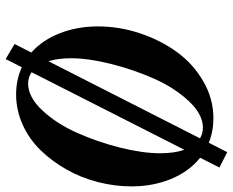

<svg xmlns="http://www.w3.org/2000/svg" viewBox="-92 -674 814 671"><g transform="rotate(90 315.5 -338.0)"><path d="M186 49.8 133.3 18.6 163.1 -40Q119.1 -79.1 95.5 -140.1Q71.8 -201.2 71.8 -272.9Q71.8 -347.2 95.9 -419.7Q120.1 -492.2 161.6 -549.1Q203.1 -606 263.9 -641.1Q324.7 -676.3 392.6 -676.3Q438.5 -676.3 478.5 -660.2L511.2 -724.6L564.9 -697.3L530.8 -629.9Q579.1 -591.3 605 -528.1Q630.9 -464.8 630.9 -390.1Q630.9 -331.1 615.7 -272.2Q600.6 -213.4 571.5 -162.4Q542.5 -111.3 503.9 -71.8Q465.3 -32.2 414.8 -9.5Q364.3 13.2 309.6 13.2Q258.3 13.2 214.4 -6.8ZM183.1 -178.7Q183.1 -133.3 193.4 -99.6L462.9 -629.4Q446.3 -639.6 425.8 -639.6Q378.9 -639.6 332.8 -590.3Q286.6 -541 254.6 -469.2Q222.7 -397.5 202.9 -318.4Q183.1 -239.3 183.1 -178.7ZM271.5 -28.8Q318.8 -28.8 365.2 -78.4Q411.6 -127.9 443.6 -199.7Q475.6 -271.5 495.4 -350.3Q515.1 -429.2 515.1 -489.7Q515.1 -540.5 502.9 -574.7L231.9 -41Q249.5 -28.8 271.5 -28.8Z"/></g></svg>

Font: Elstob 18pt
Style: Bold Italic
Weight: 700
Italic angle: -20°
Designer: Peter S. Baker
Version: Version 1.015